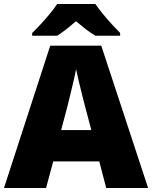

<svg xmlns="http://www.w3.org/2000/svg" viewBox="-20 -947 766 967"><path d="M515 0 480 -134H248L212 0H0L233 -717H490L726 0ZM409 -409Q404 -428 395 -463.5Q386 -499 377 -537Q368 -575 363 -599Q359 -575 350.5 -539Q342 -503 333.5 -468Q325 -433 319 -409L288 -292H440ZM460 -927Q476 -904 498.5 -876.5Q521 -849 544.5 -823.5Q568 -798 585 -781V-767H461Q435 -782 412 -800Q389 -818 363 -840Q337 -818 315.5 -801Q294 -784 268 -767H142V-781Q161 -799 184.5 -824.5Q208 -850 230.5 -877Q253 -904 268 -927Z"/></svg>

Font: Noto Sans Khmer UI Black
Style: Regular
Weight: 900
Designer: Danh Hong and the Monotype Design Team
Foundry: Monotype Imaging Inc.
Version: Version 2.002; ttfautohint (v1.8.4.7-5d5b)